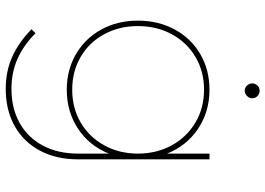

<svg xmlns="http://www.w3.org/2000/svg" viewBox="-148 -584 926 670"><g transform="rotate(90 315.0 -249.0)"><path d="M536 -517V-58Q536 18 505.5 75Q475 132 419.5 163Q364 194 290 194Q229 194 178.5 171.5Q128 149 82 104L96 90Q138 132 185.5 153Q233 174 290 174Q358 174 409 145.5Q460 117 488 64.5Q516 12 516 -58V-166Q489 -98 429.5 -58.5Q370 -19 293 -19Q224 -19 169 -51Q114 -83 83 -139.5Q52 -196 52 -267Q52 -339 83 -396Q114 -453 169 -485Q224 -517 293 -517Q370 -517 429.5 -477Q489 -437 516 -369V-517ZM516 -267Q516 -333 487 -385.5Q458 -438 407.5 -468Q357 -498 293 -498Q229 -498 178.5 -468Q128 -438 99.5 -385.5Q71 -333 71 -267Q71 -202 99.5 -149.5Q128 -97 178.5 -67.5Q229 -38 293 -38Q357 -38 407.5 -67.5Q458 -97 487 -149.5Q516 -202 516 -267ZM323 -666Q323 -656 315 -648Q307 -640 297 -640Q286 -640 278.5 -648Q271 -656 271 -666Q271 -677 278.5 -684.5Q286 -692 297 -692Q307 -692 315 -684.5Q323 -677 323 -666Z"/></g></svg>

Font: Montserrat-Arabic Thin
Style: Regular
Weight: 250
Designer: Mohamed Gaber
Foundry: Kief Type Foundry
Version: Version 5.008